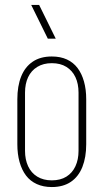

<svg xmlns="http://www.w3.org/2000/svg" viewBox="-20 -749 418 775"><path d="M189 6Q155 6 128.5 -6Q102 -18 85 -40.5Q68 -63 59 -95Q50 -127 50 -167V-348Q50 -402 65.5 -440.5Q81 -479 112 -500Q143 -521 189 -521Q224 -521 250 -509Q276 -497 293 -474.5Q310 -452 319 -420Q328 -388 328 -348V-167Q328 -114 312.5 -75Q297 -36 266 -15Q235 6 189 6ZM189 -21Q224 -21 248 -36Q272 -51 284.5 -78Q297 -105 297 -140V-375Q297 -411 284.5 -437.5Q272 -464 248 -479Q224 -494 189 -494Q155 -494 130.5 -479Q106 -464 93.5 -437.5Q81 -411 81 -375V-140Q81 -105 93.5 -78Q106 -51 130.5 -36Q155 -21 189 -21ZM173 -593 106 -729H138L205 -593Z"/></svg>

Font: Hubot Sans Condensed ExtraLight
Style: Regular
Weight: 200
Width: 3
Designer: Deni Anggara
Foundry: GitHub, Inc., Subsidiary of Microsoft Corporation
Version: Version 2.000